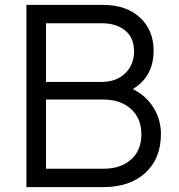

<svg xmlns="http://www.w3.org/2000/svg" viewBox="-20 -765 733 785"><path d="M88 0H402Q511 0 574.5 -58.5Q638 -117 638 -217Q638 -276 607.5 -325Q577 -374 523 -401Q608 -452 608 -558Q608 -642 552 -693.5Q496 -745 401 -745H88ZM168 -430V-670H395Q455 -670 491.5 -640.5Q528 -611 528 -555Q528 -500 491.5 -465Q455 -430 395 -430ZM168 -75V-358H402Q473 -358 515.5 -319.5Q558 -281 558 -216Q558 -150 515.5 -112.5Q473 -75 402 -75Z"/></svg>

Font: Plus Jakarta Sans
Style: Regular
Weight: 400
Designer: Gumpita Rahayu
Foundry: Tokotype
Version: Version 2.004; ttfautohint (v1.8.3)